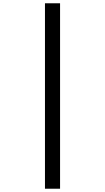

<svg xmlns="http://www.w3.org/2000/svg" viewBox="-20 -968 640 1170"><path d="M254 182V-948H346V182Z"/></svg>

Font: Victor Mono Thin SemiBold
Style: Regular
Weight: 600
Monospace: yes
Version: Version 1.561;gftools[0.9.30]